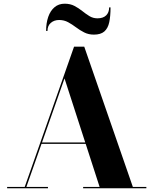

<svg xmlns="http://www.w3.org/2000/svg" viewBox="-20 -1017 828 1037"><path d="M201 -240V-247.5H493V-240ZM435 -765 697.5 -7.5H770.5V0H429V-7.5H518L328.5 -593.5L122.5 -7.5H239V0H18.5V-7.5H113.5L380 -765ZM487 -830Q458 -830 434.5 -842Q411 -854 390.5 -869.5Q370 -885 348 -897Q326 -909 299.5 -909Q272.5 -909 254.5 -893.5Q236.5 -878 236.5 -850H229Q229 -892.5 240.5 -925.8Q252 -959 274.5 -978Q297 -997 329 -997Q359.5 -997 382.2 -985Q405 -973 424.2 -957.5Q443.5 -942 463 -930Q482.5 -918 506.5 -918Q537 -918 553.2 -933.8Q569.5 -949.5 569.5 -977H577Q577 -929.5 570 -896.8Q563 -864 543.5 -847Q524 -830 487 -830Z"/></svg>

Font: Bodoni Moda 28pt
Style: Bold
Weight: 700
Designer: Owen Earl
Foundry: indestructible type
Version: Version 2.005